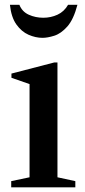

<svg xmlns="http://www.w3.org/2000/svg" viewBox="-20 -802 362 822"><path d="M28 0V-26.5L106.5 -43V-442L29 -469V-487L212 -534.5H226V-43L302.5 -26.5V0ZM162 -640Q132.5 -640 102.2 -653.2Q72 -666.5 50 -697.5Q28 -728.5 22.5 -781.5H63Q74.5 -752 103.2 -739Q132 -726 165.5 -726Q197.5 -726 226 -739Q254.5 -752 271.5 -781.5H311.5Q295 -718.5 268 -688.2Q241 -658 212.2 -649Q183.5 -640 162 -640Z"/></svg>

Font: Libre Caslon Text Medium
Style: Regular
Weight: 500
Designer: Pablo Impallari, Rodrigo Fuenzalida, Katja Schimmel
Foundry: Pablo Impallari, Rodrigo Fuenzalida
Version: Version 2.000